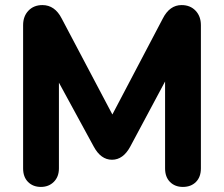

<svg xmlns="http://www.w3.org/2000/svg" viewBox="-20 -730 882 756"><path d="M141 6Q110 6 90.5 -13.5Q71 -33 71 -67V-631Q71 -666 92 -688Q113 -710 147 -710Q196 -710 223 -657L440 -246H405L621 -657Q648 -710 695 -710Q729 -710 750 -688Q771 -666 771 -631V-67Q771 -33 751.5 -13.5Q732 6 700 6Q669 6 649.5 -13.5Q630 -33 630 -67V-465L655 -456L493 -153Q465 -101 421 -101Q377 -101 349 -153L184 -456L212 -465V-67Q212 -34 192 -14Q172 6 141 6Z"/></svg>

Font: Nunito VF Beta Light
Style: Regular
Weight: 300
Designer: Vernon Adams
Foundry: newtypography
Version: Version 3.001